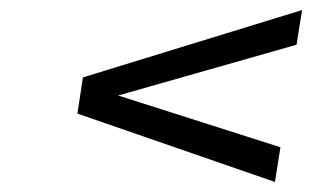

<svg xmlns="http://www.w3.org/2000/svg" viewBox="-20 -539 649 382"><path d="M134 -313 145 -385 581 -519 570 -450 215 -349 538 -246 527 -177Z"/></svg>

Font: Exo
Style: Italic
Weight: 400
Italic angle: -9°
Designer: Natanael Gama
Foundry: Natanael Gama
Version: Version 1.500; ttfautohint (v1.6)